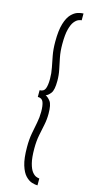

<svg xmlns="http://www.w3.org/2000/svg" viewBox="-139 -787 488 983"><g transform="rotate(15 105.0 -295.5)"><path d="M173 160Q160.5 160 143.2 154.8Q126 149.5 109.2 132.2Q92.5 115 81.5 79.5Q70.5 44 70.5 -16.5Q70.5 -57.5 76.5 -89.5Q82.5 -121.5 88.2 -150Q94 -178.5 94 -209Q94 -241.5 87 -259.8Q80 -278 57.5 -278V-313.5Q80 -313.5 87 -331.5Q94 -349.5 94 -383Q94 -413.5 88.2 -441.8Q82.5 -470 76.5 -502Q70.5 -534 70.5 -574.5Q70.5 -635 81.5 -670.5Q92.5 -706 109.2 -723.2Q126 -740.5 143.2 -745.8Q160.5 -751 173 -751V-715Q167 -715 156.2 -710.8Q145.5 -706.5 134.5 -692.8Q123.5 -679 116 -650.5Q108.5 -622 108.5 -572Q108.5 -532.5 114.8 -501.5Q121 -470.5 127 -442.2Q133 -414 133 -383Q133 -334.5 120 -317.5Q107 -300.5 94 -296.5Q107 -291 120 -274Q133 -257 133 -209Q133 -178 127 -149.5Q121 -121 114.8 -89.8Q108.5 -58.5 108.5 -19Q108.5 30.5 116 59.2Q123.5 88 134.5 101.8Q145.5 115.5 156.2 119.5Q167 123.5 173 123.5Z"/></g></svg>

Font: Imbue Thin 10pt SemiBold
Style: Regular
Weight: 600
Version: Version 1.102